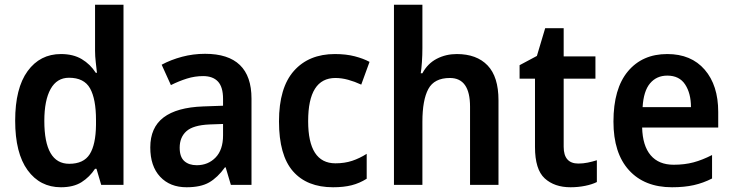

<svg xmlns="http://www.w3.org/2000/svg" viewBox="-20 -831 3092 810"><path d="M237 -41Q149 -41 96.5 -113Q44 -185 44 -322Q44 -459 96.5 -531Q149 -603 237 -603Q289 -603 325 -581.5Q361 -560 384 -524H389Q387 -543 384 -568.5Q381 -594 381 -617V-811H501V-51H407L387 -119H381Q358 -84 324 -62.5Q290 -41 237 -41ZM272 -140Q333 -140 358.5 -180.5Q384 -221 385 -304V-325Q385 -413 360 -458Q335 -503 271 -503Q220 -503 193.5 -455.5Q167 -408 167 -321Q167 -140 272 -140Z M845 -604Q1041 -604 1041 -415V-51H954L932 -125H929Q898 -82 862.5 -61.5Q827 -41 767 -41Q697 -41 655.5 -85.5Q614 -130 614 -209Q614 -293 670 -335.5Q726 -378 837 -382L921 -385V-414Q921 -464 899.5 -487Q878 -510 837 -510Q802 -510 768.5 -499.5Q735 -489 701 -472L662 -558Q701 -579 748 -591.5Q795 -604 845 -604ZM864 -306Q795 -303 766.5 -277.5Q738 -252 738 -208Q738 -169 757.5 -151.5Q777 -134 810 -134Q858 -134 889.5 -166.5Q921 -199 921 -260V-308Z M1385 -41Q1275 -41 1216 -108.5Q1157 -176 1157 -319Q1157 -461 1220 -532Q1283 -603 1393 -603Q1440 -603 1476.5 -593.5Q1513 -584 1539 -570L1504 -474Q1476 -487 1448.5 -494.5Q1421 -502 1395 -502Q1280 -502 1280 -320Q1280 -142 1395 -142Q1434 -142 1465.5 -152.5Q1497 -163 1527 -182V-77Q1497 -58 1463.5 -49.5Q1430 -41 1385 -41Z M1762 -628Q1762 -599 1760 -569.5Q1758 -540 1755 -522H1762Q1784 -563 1822.5 -583Q1861 -603 1907 -603Q1991 -603 2037 -555Q2083 -507 2083 -408V-51H1963V-381Q1963 -502 1878 -502Q1812 -502 1787 -455.5Q1762 -409 1762 -317V-51H1642V-811H1762Z M2420 -141Q2440 -141 2459.5 -145Q2479 -149 2498 -155V-63Q2478 -53 2448.5 -47Q2419 -41 2387 -41Q2319 -41 2278 -78.5Q2237 -116 2237 -211V-499H2172V-556L2245 -595L2280 -712H2358V-593H2492V-499H2358V-212Q2358 -141 2420 -141Z M2795 -603Q2896 -603 2953 -537Q3010 -471 3010 -359V-293H2689Q2691 -216 2725 -176Q2759 -136 2822 -136Q2868 -136 2905.5 -146Q2943 -156 2984 -177V-78Q2947 -59 2907 -50Q2867 -41 2815 -41Q2699 -41 2633.5 -113Q2568 -185 2568 -318Q2568 -457 2629 -530Q2690 -603 2795 -603ZM2795 -512Q2750 -512 2722.5 -479.5Q2695 -447 2691 -379H2895Q2895 -437 2870.5 -474.5Q2846 -512 2795 -512Z"/></svg>

Font: Noto Sans Tamil UI SemiCondensed SemiBold
Style: Regular
Weight: 600
Width: 4
Designer: Jelle Bosma - Monotype Design Team
Foundry: Monotype Imaging Inc.
Version: Version 2.004; ttfautohint (v1.8.4.7-5d5b)